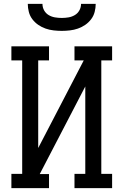

<svg xmlns="http://www.w3.org/2000/svg" viewBox="-20 -975 640 995"><path d="M234 0H39V-74H95V-662H39V-735H234V-662H178V-208L414 -662H366V-735H561V-662H505V-74H561V0H366V-74H422V-527L186 -73H234ZM300 -815Q279 -815 257.5 -817.5Q236 -820 216 -827Q196 -834 178.5 -846Q161 -858 148 -875Q135 -892 129.5 -913Q124 -934 124 -955H200Q200 -937 208.5 -921.5Q217 -906 232 -897Q247 -888 264.5 -885Q282 -882 300 -882Q318 -882 335.5 -885Q353 -888 368 -897Q383 -906 391.5 -921.5Q400 -937 400 -955H476Q476 -934 470.5 -913Q465 -892 452 -875Q439 -858 421.5 -846Q404 -834 384 -827Q364 -820 342.5 -817.5Q321 -815 300 -815Z"/></svg>

Font: Iosevka Etoile
Style: Regular
Weight: 400
Designer: Belleve Invis
Foundry: Belleve Invis
Version: Version 33.2.4